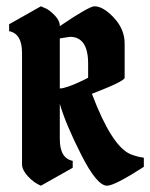

<svg xmlns="http://www.w3.org/2000/svg" viewBox="-20 -590 477 610"><path d="M170 -148Q170 -87 211 -79V-57L110 0Q88 -9 69 -29.5Q50 -50 50 -68V-422Q50 -483 9 -491V-513L110 -570Q117 -567 127 -562.5Q137 -558 153.5 -541.5Q170 -525 170 -507Q263 -570 280 -570Q308 -570 342 -533.5Q376 -497 376 -452V-343Q376 -332 272 -292Q335 -125 395 -100Q418 -91 437 -89V-60Q344 0 320 0Q288 0 238.5 -97.5Q189 -195 170 -260ZM170 -309Q190 -309 242 -334L260 -343V-388Q260 -473 202 -473L170 -468Z"/></svg>

Font: Pirata One
Style: Regular
Weight: 400
Designer: Rodrigo Fuenzalida, Nicolas Massi
Foundry: Rodrigo Fuenzalida, Nicolas Massi
Version: Version 1.001